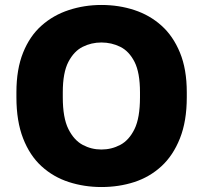

<svg xmlns="http://www.w3.org/2000/svg" viewBox="-20 -733 810 766"><path d="M384.5 13.2Q316.5 13.2 254.7 -6.7Q192.8 -26.7 145.8 -69.6Q98.7 -112.5 72.1 -181.1Q45.5 -249.6 45.5 -344.9V-365.2Q45.5 -456.7 72.1 -522.9Q98.7 -589.2 145.8 -630.9Q192.8 -672.7 254.7 -692.9Q316.5 -713.2 384.5 -713.2Q454.5 -713.2 516 -692.9Q577.5 -672.7 624.1 -630.9Q670.8 -589.2 698 -522.9Q725.2 -456.7 725.2 -365.2V-344.9Q725.2 -249.6 697.9 -181.1Q670.7 -112.5 623.9 -69.6Q577.2 -26.7 515.8 -6.7Q454.5 13.2 384.5 13.2ZM384.4 -136.5Q424.9 -136.5 459.9 -155Q494.8 -173.5 516.7 -218.1Q538.5 -262.7 538.5 -345.1V-364.8Q538.5 -443.3 516.7 -486.2Q494.8 -529 459.9 -546.2Q424.9 -563.5 384.4 -563.5Q344.6 -563.5 310 -546.2Q275.3 -529 252.9 -486.2Q230.5 -443.3 230.5 -364.8V-345.1Q230.5 -262.7 252.9 -218.1Q275.3 -173.5 310 -155Q344.6 -136.5 384.4 -136.5Z"/></svg>

Font: Golos Text
Style: Regular
Weight: 400
Designer: A.Korolkova, Vitaly Kuzmin
Foundry: ParaType Ltd
Version: Version 2.004